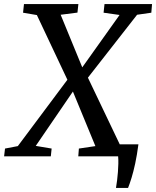

<svg xmlns="http://www.w3.org/2000/svg" viewBox="-51 -763 762 937"><path d="M515 154Q518 136.5 520.5 116.8Q523 97 524.5 76.5Q526 56 526.5 36.5Q527 17 525.5 0L472.5 -58.5H624.5Q617.5 -5.5 608.8 35Q600 75.5 591 104.8Q582 134 574 154ZM-31 0 -26.5 -38 36 -50 279.5 -376 349.5 -433 532.5 -690 454.5 -701 459 -743H691L687.5 -701L618 -691L376.5 -382L306 -318L123.5 -51L201 -38L197 0ZM331 0 334 -38 414.5 -50 304.5 -317 278.5 -372.5 129 -689.5 61.5 -701 66 -743H331.5L327 -701.5L245 -691L351 -433L378 -384L537 -51L608.5 -38L605.5 0Z"/></svg>

Font: Merriweather 28pt
Style: Italic
Weight: 400
Italic angle: -7.8°
Version: Version 2.101